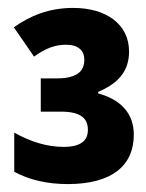

<svg xmlns="http://www.w3.org/2000/svg" viewBox="-20 -877 369 485"><path d="M151 -412C262 -412 318 -458 318 -537C318 -589 287 -625 228 -641V-645C283 -668 306 -701 306 -747C306 -816 248 -857 165 -857C103 -857 56 -837 15 -808L66 -734C96 -756 121 -764 147 -764C178 -764 193 -749 193 -726C193 -700 178 -679 124 -679H83V-595H134C188 -595 202 -575 202 -549C202 -521 183 -506 141 -506C98 -506 57 -519 16 -542V-443C55 -422 101 -412 151 -412Z"/></svg>

Font: Noto Sans Tamil UI SemiCondensed ExtraBold
Style: Regular
Weight: 800
Width: 4
Designer: Jelle Bosma - Monotype Design Team
Foundry: Monotype Imaging Inc.
Version: Version 2.004